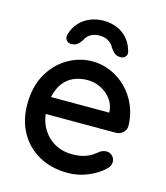

<svg xmlns="http://www.w3.org/2000/svg" viewBox="-112 -826 796 921"><g transform="rotate(15 286.0 -365.0)"><path d="M310 10Q228 10 166.5 -24.5Q105 -59 71.5 -119.5Q38 -180 38 -258Q38 -346 73.5 -408.5Q109 -471 166.5 -504.5Q224 -538 288 -538Q336 -538 380.5 -518.5Q425 -499 459 -464.5Q493 -430 513 -383.5Q533 -337 534 -282Q533 -262 518 -249Q503 -236 483 -236H95L71 -321H447L428 -303V-328Q425 -363 404 -389.5Q383 -416 352.5 -430.5Q322 -445 288 -445Q258 -445 230 -435.5Q202 -426 181 -405Q160 -384 147 -349.5Q134 -315 134 -264Q134 -209 157 -168Q180 -127 219 -104.5Q258 -82 306 -82Q342 -82 366 -89.5Q390 -97 406 -108Q422 -119 434 -129Q450 -138 464 -138Q482 -138 494 -125.5Q506 -113 506 -96Q506 -74 484 -56Q457 -30 409.5 -10Q362 10 310 10ZM289 -740Q326 -740 356 -727.5Q386 -715 407 -691.5Q428 -668 437 -637Q446 -617 437 -604.5Q428 -592 411 -592Q393 -592 382 -600.5Q371 -609 361 -624Q351 -644 333 -655Q315 -666 289 -666Q262 -666 244 -655Q226 -644 217 -624Q207 -609 196 -600.5Q185 -592 166 -592Q150 -592 141 -604Q132 -616 139 -636Q149 -668 170 -691Q191 -714 221.5 -727Q252 -740 289 -740Z"/></g></svg>

Font: Quicksand SemiBold
Style: Regular
Weight: 600
Designer: Andrew Paglinawan
Foundry: Andrew Paglinawan
Version: Version 3.004